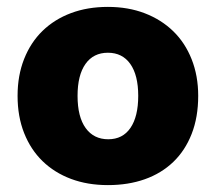

<svg xmlns="http://www.w3.org/2000/svg" viewBox="-20 -521 626 557"><path d="M555 -243Q555 -181 536 -132.5Q517 -84 482.5 -51Q448 -18 400 -1Q352 16 293 16Q234 16 186 -2Q138 -20 103.5 -53.5Q69 -87 50 -135Q31 -183 31 -243Q31 -302 50 -350Q69 -398 103.5 -431.5Q138 -465 186 -483Q234 -501 293 -501Q352 -501 400 -482.5Q448 -464 482.5 -430.5Q517 -397 536 -349Q555 -301 555 -243ZM205 -243Q205 -182 228.5 -149.5Q252 -117 294 -117Q336 -117 358.5 -150Q381 -183 381 -243Q381 -303 358 -335.5Q335 -368 293 -368Q251 -368 228 -335.5Q205 -303 205 -243Z"/></svg>

Font: Baloo Thambi
Style: Regular
Weight: 400
Designer: Aadarsh Rajan and Ek Type
Foundry: Ek Type
Version: Version 1.100;PS 1.000;hotconv 1.0.88;makeotf.lib2.5.647800;